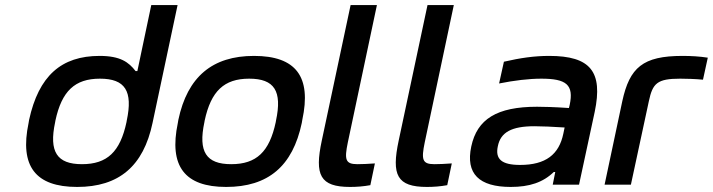

<svg xmlns="http://www.w3.org/2000/svg" viewBox="-20 -730 2818 759"><path d="M95 -256 93 -244C57 -73 120 9 285 9C450 9 547 -73 583 -244L682 -710H578L523 -449H516C489 -484 456 -509 374 -509C222 -509 133 -430 95 -256ZM198 -247 199 -253C224 -370 276 -419 375 -419C475 -419 506 -370 481 -253L480 -247C455 -130 404 -81 304 -81C205 -81 173 -130 198 -247Z M685 -256 683 -244C647 -73 710 9 874 9C1040 9 1137 -73 1173 -244L1175 -256C1212 -427 1150 -509 984 -509C820 -509 721 -427 685 -256ZM788 -247 789 -253C814 -370 866 -419 965 -419C1065 -419 1096 -370 1071 -253L1070 -247C1045 -130 994 -81 894 -81C795 -81 763 -130 788 -247Z M1393 -81C1345 -81 1341 -99 1355 -167L1470 -710H1366L1252 -174C1223 -38 1245 9 1364 9C1390 9 1417 7 1444 2L1462 -84C1438 -82 1408 -81 1393 -81Z M1697 -81C1649 -81 1645 -99 1659 -167L1774 -710H1670L1556 -174C1527 -38 1549 9 1668 9C1694 9 1721 7 1748 2L1766 -84C1742 -82 1712 -81 1697 -81Z M2151 -509C2092 -509 2037 -501 1972 -486L1953 -400C2013 -412 2071 -419 2120 -419C2219 -419 2249 -395 2232 -315L2229 -303C2170 -307 2128 -308 2103 -308C1944 -308 1866 -259 1843 -151C1820 -43 1874 9 1999 9C2073 9 2127 -9 2169 -50H2175L2165 0H2269L2331 -288C2364 -446 2315 -509 2151 -509ZM1948 -152C1959 -207 2002 -231 2093 -231C2120 -231 2167 -229 2212 -226L2207 -202C2190 -119 2137 -78 2036 -78C1963 -78 1937 -101 1948 -152Z M2669 -419C2690 -419 2728 -418 2759 -415L2778 -502C2746 -507 2713 -509 2678 -509C2521 -509 2469 -463 2440 -330L2370 0H2474L2545 -330C2560 -401 2578 -419 2669 -419Z"/></svg>

Font: LT Wave Text Medium Italic
Style: Regular
Weight: 500
Designer: Daniel Lyons
Version: Version 2.5 (Glyphs App)